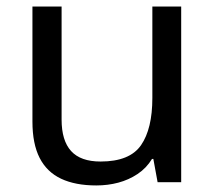

<svg xmlns="http://www.w3.org/2000/svg" viewBox="-20 -556 658 586"><path d="M533 -536V0H461L448 -71H444Q427 -43 400 -25Q373 -7 341 1.5Q309 10 274 10Q210 10 166.5 -10.5Q123 -31 101 -74Q79 -117 79 -185V-536H168V-191Q168 -127 197 -95Q226 -63 287 -63Q376 -63 410.5 -113Q445 -163 445 -257V-536Z"/></svg>

Font: lbangla05
Style: Book
Weight: 400
Designer: Jelle Bosma - Monotype Design Team
Foundry: Monotype Imaging Inc.
Version: Version 2.003